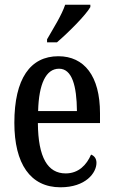

<svg xmlns="http://www.w3.org/2000/svg" viewBox="-20 -786 482 816"><path d="M180 -619V-606H222C271 -648 344 -721 364 -756V-766H257C242 -721 208 -668 180 -619ZM237 10C344 10 390 -51 390 -94C390 -113 380 -124 367 -129C348 -85 314 -49 259 -49C183 -49 142 -116 141 -263H405V-305C405 -463 338 -547 228 -547C109 -547 41 -452 41 -264C41 -90 109 10 237 10ZM307 -314H142C145 -429 175 -494 231 -494C286 -494 306 -422 307 -314Z"/></svg>

Font: Noto Serif Ethiopic ExtraCondensed Medium
Style: Regular
Weight: 500
Width: 2
Designer: Monotype Design Team
Foundry: Monotype Imaging Inc.
Version: Version 2.102